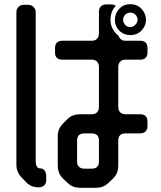

<svg xmlns="http://www.w3.org/2000/svg" viewBox="-20 -790 768 914"><path d="M544 -620Q527 -633 516.5 -652.5Q506 -672 506 -696Q506 -736 531 -762Q523 -769 508 -769H486Q470 -769 460.5 -760Q451 -751 451 -734V-631Q451 -615 442 -605.5Q433 -596 416 -596H277Q261 -596 251.5 -587.5Q242 -579 242 -562V-540Q242 -506 277 -506H416Q432 -506 441.5 -497Q451 -488 451 -471V-281Q451 -265 442 -255.5Q433 -246 416 -246H360Q344 -246 329 -241Q314 -236 300 -222L280 -202Q255 -177 255 -143V0Q255 16 260.5 31Q266 46 280 60L300 79Q314 93 329 98.5Q344 104 360 104H438Q454 104 469 98.5Q484 93 498 79L518 60Q532 46 537.5 31Q543 16 543 0V-121Q543 -155 578 -155H647Q663 -155 672.5 -164Q682 -173 682 -190V-212Q682 -246 647 -246H578Q562 -246 552.5 -255Q543 -264 543 -281V-471Q543 -487 552 -496.5Q561 -506 578 -506H647Q663 -506 672.5 -514.5Q682 -523 682 -540V-562Q682 -596 647 -596H578Q563 -596 555 -603.5Q547 -611 544 -620ZM105 78Q118 91 132.5 96.5Q147 102 162 102Q179 102 189.5 93.5Q200 85 200 68V47Q200 32 192.5 22Q185 12 174 12Q150 12 150 -22V-733Q150 -747 139.5 -757Q129 -767 114 -767H93Q78 -767 68 -757Q58 -747 58 -733V-4Q58 11 64.5 27Q71 43 82 54ZM347 -21V-121Q347 -155 382 -155H416Q451 -155 451 -121V-21Q451 13 416 13H382Q366 13 356.5 4.5Q347 -4 347 -21ZM551 -641Q572 -623 601 -623Q633 -623 654 -645Q675 -667 675 -696Q675 -725 654 -747.5Q633 -770 601 -770Q567 -770 547 -747.5Q527 -725 527 -696Q527 -664 551 -641ZM601 -661Q585 -661 575.5 -672Q566 -683 566 -696Q566 -709 575.5 -719.5Q585 -730 601 -730Q615 -730 625 -719.5Q635 -709 635 -696Q635 -683 624 -672Q613 -661 601 -661Z"/></svg>

Font: WDXL Lubrifont TC
Style: Regular
Weight: 400
Designer: [WDXL Lubrifont] Copyright 2020-2022 (c) NightFurySL2001, Skr-ZERO; [ZCOOL QingKe HuangYou] Copyright 2018-2022 (c) The 
Version: Version 2.001;hotconv 1.1.1;makeotfexe 2.6.0